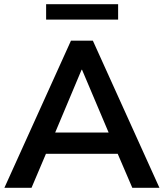

<svg xmlns="http://www.w3.org/2000/svg" viewBox="-20 -900 784 920"><path d="M1 0 320 -705H425L744 0H614L529 -198L583 -163H161L215 -198L131 0ZM371 -566 231 -233 205 -265H539L514 -233L373 -566ZM201 -806V-880H546V-806Z"/></svg>

Font: Nunito Sans 12pt ExtraLight
Style: Regular
Weight: 200
Version: Version 3.101;gftools[0.9.27]